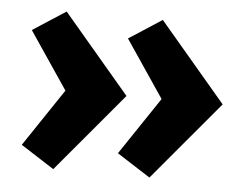

<svg xmlns="http://www.w3.org/2000/svg" viewBox="-40 -608 708 545"><g transform="rotate(5 314.0 -335.5)"><path d="M129 -560 35 -499 145 -336 35 -172 130 -111 319 -336ZM309 -172 404 -111 593 -336 403 -560 309 -499 419 -336Z"/></g></svg>

Font: LT Wave Text Black
Style: Regular
Weight: 900
Designer: Daniel Lyons
Version: Version 2.5 (Glyphs App)